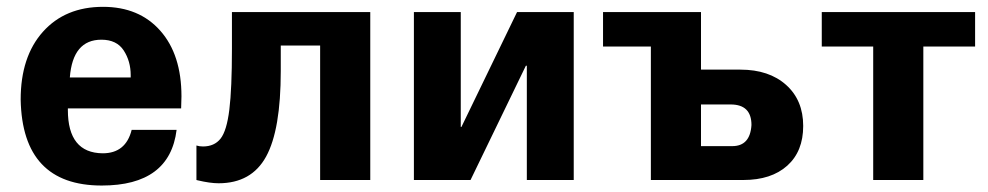

<svg xmlns="http://www.w3.org/2000/svg" viewBox="-20 -540 2963 576"><path d="M523.4 -214.8H183.6V-210Q183.6 -81.1 288.1 -80.1Q357.4 -80.1 375 -150.4H509.8Q489.3 16.6 285.2 16.6Q46.9 16.6 42 -241.2Q42 -370.1 108.9 -444.8Q175.8 -519.5 289.1 -519.5Q397.5 -519.5 460.9 -447.8Q524.4 -376 524.4 -251Q524.4 -239.3 523.4 -214.8ZM372.1 -307.6V-314.5Q372.1 -356.4 351.1 -388.7Q330.1 -420.9 284.2 -420.9Q198.2 -420.9 189.5 -307.6Z M1090.8 -503.9V0H940.4V-403.3H822.3V-327.1Q822.3 -150.4 778.3 -70.3Q734.4 9.8 635.7 9.8Q610.4 9.8 573.2 1L569.3 0V-103.5Q578.1 -100.6 588.9 -100.6Q623 -100.6 641.6 -124Q660.2 -147.5 668 -210.9Q675.8 -274.4 675.8 -393.6V-503.9Z M1701.2 0H1560.5V-342.8H1557.6L1391.6 0H1221.7V-503.9H1362.3V-159.2H1364.3L1531.2 -503.9H1701.2Z M2389.6 -162.1Q2389.6 -85.9 2341.8 -43Q2293.9 0 2210 0H1932.6V-400.4H1789.1V-503.9H2083V-331.1H2201.2Q2287.1 -331.1 2338.4 -285.2Q2389.6 -239.3 2389.6 -162.1ZM2234.4 -165Q2234.4 -226.6 2171.9 -226.6H2083V-101.6H2176.8Q2230.5 -101.6 2234.4 -165Z M2905.3 -400.4H2750V0H2599.6V-400.4H2445.3V-503.9H2905.3Z"/></svg>

Font: FreeUniversal
Style: Bold
Weight: 700
Version: Version 1.001 March 22, 2017